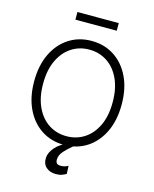

<svg xmlns="http://www.w3.org/2000/svg" viewBox="-157 -1008 1072 1333"><g transform="rotate(15 378.5 -342.0)"><path d="M692.8 -363.6Q692.8 -250 652.5 -166Q612.2 -82 541.2 -36Q470.2 9.9 378.2 9.9Q286.2 9.9 215.4 -36Q144.5 -82 104.2 -166Q63.9 -250 63.9 -363.6Q63.9 -477.3 104.2 -561.3Q144.5 -645.2 215.6 -691.2Q286.6 -737.2 378.2 -737.2Q470.2 -737.2 541.2 -691.2Q612.2 -645.2 652.5 -561.4Q692.8 -477.6 692.8 -363.6ZM628.2 -363.6Q628.2 -461.6 595.5 -531.2Q562.9 -600.9 506.4 -637.8Q449.9 -674.7 378.2 -674.7Q306.8 -674.7 250.4 -637.8Q193.9 -600.9 161 -531.2Q128.2 -461.6 128.2 -363.6Q128.2 -266.3 160.7 -196.6Q193.2 -126.8 249.8 -89.7Q306.5 -52.6 378.2 -52.6Q449.9 -52.6 506.6 -89.5Q563.2 -126.4 595.9 -196.2Q628.6 -266 628.2 -363.6ZM375.7 220.5Q333.1 220.5 305.6 196.7Q278.1 172.9 280.5 126.8Q283.4 88.8 316.6 51.3Q349.8 13.8 427.9 -21.7L441.8 4.3Q410.2 30.2 383.5 59.3Q356.9 88.4 356.9 122.5Q356.9 137.8 364.5 146.8Q372.2 155.9 394.9 156.2Q411.9 155.9 425.4 151.3Q438.9 146.7 446.7 142L449.2 199.2Q437.9 206.7 419.4 213.6Q400.9 220.5 375.7 220.5ZM527 -905.2V-850.5H229.8V-905.2Z"/></g></svg>

Font: Inter UI Light
Style: Regular
Weight: 300
Designer: Rasmus Andersson
Foundry: rsms
Version: 3.2;8d6f07862